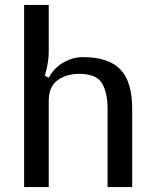

<svg xmlns="http://www.w3.org/2000/svg" viewBox="-20 -760 639 780"><path d="M517 -319V0H417V-318Q417 -386 393.5 -423Q370 -460 302 -460Q250 -460 214 -434Q178 -408 178 -350V0H78V-740H178V-550Q178 -528 174.5 -506.5Q171 -485 167 -471Q163 -457 162 -453L178 -444Q201 -486 239 -507Q277 -528 316 -528Q421 -528 469 -478Q517 -428 517 -319Z"/></svg>

Font: Voces
Style: Regular
Weight: 400
Designer: Ana Paula Megda, Pablo Ugerman
Foundry: Ana Paula Megda, Pablo Ugerman
Version: Version 1.100